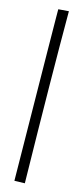

<svg xmlns="http://www.w3.org/2000/svg" viewBox="-105 -653 294 680"><g transform="rotate(15 42.5 -313.0)"><path d="M58 -628Q58 -391 65 1L27 2Q19 -639 20 -625Z"/></g></svg>

Font: Vibes
Style: Regular
Weight: 400
Designer: AbdElmomen Kadhim
Version: Version 1.100